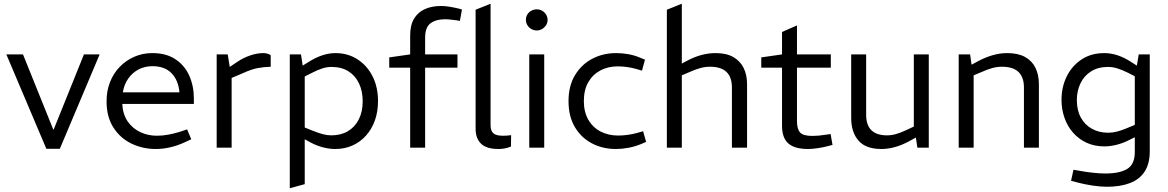

<svg xmlns="http://www.w3.org/2000/svg" viewBox="-20 -790 6250 1027"><path d="M228 6 14 -499H103L265 -97H267L429 -499H513L300 6Z M813 7Q743 7 683 -22Q623 -51 586.5 -108Q550 -165 550 -248Q550 -304 568.5 -351Q587 -398 620.5 -432.5Q654 -467 698.5 -486.5Q743 -506 795 -506Q869 -506 918.5 -473Q968 -440 992.5 -385Q1017 -330 1017 -262V-234H634Q637 -178 663 -140.5Q689 -103 730 -83.5Q771 -64 819 -64Q849 -64 879 -69.5Q909 -75 939 -84L981 -98L1003 -45L964 -27Q929 -11 890 -2Q851 7 813 7ZM637 -296H940Q934 -361 897.5 -398.5Q861 -436 795 -436Q755 -436 722 -419Q689 -402 666.5 -370.5Q644 -339 637 -296Z M1139 0V-499H1198L1209 -432L1249 -459Q1280 -480 1317 -493Q1354 -506 1388 -506Q1398 -506 1408.5 -503.5Q1419 -501 1428 -495V-433Q1393 -432 1359.5 -426Q1326 -420 1280 -399L1219 -373V0Z M1530 217V-499H1590L1599 -439L1633 -460Q1668 -482 1703.5 -494Q1739 -506 1774 -506Q1841 -506 1892.5 -472.5Q1944 -439 1973 -381.5Q2002 -324 2002 -249Q2002 -193 1985.5 -146.5Q1969 -100 1938.5 -65.5Q1908 -31 1866 -12Q1824 7 1773 7Q1741 7 1707 -2Q1673 -11 1643 -27L1610 -45V195ZM1752 -66Q1803 -66 1840.5 -88Q1878 -110 1899 -151Q1920 -192 1920 -248Q1920 -302 1900.5 -343.5Q1881 -385 1844 -408.5Q1807 -432 1753 -432Q1730 -432 1705.5 -424.5Q1681 -417 1650 -401L1610 -381V-108L1652 -91Q1682 -79 1706 -72.5Q1730 -66 1752 -66Z M2174 0V-428H2062V-483L2174 -499V-600Q2174 -656 2195 -690.5Q2216 -725 2253 -741.5Q2290 -758 2339 -758Q2362 -758 2388 -753.5Q2414 -749 2438 -743L2451 -739L2440 -678L2425 -681Q2407 -683 2391.5 -685Q2376 -687 2361 -687Q2312 -687 2283 -665.5Q2254 -644 2254 -589V-499H2427V-428H2254V0ZM2647 7Q2582 7 2553 -21.5Q2524 -50 2524 -101V-738L2604 -770V-120Q2604 -91 2618.5 -77.5Q2633 -64 2669 -64Q2678 -64 2689.5 -64.5Q2701 -65 2714 -67L2713 -6Q2696 1 2679 4Q2662 7 2647 7Z M2811 0V-499H2891V0ZM2851 -627Q2836 -627 2822 -635Q2808 -643 2800.5 -656Q2793 -669 2793 -684Q2793 -699 2800.5 -712Q2808 -725 2822 -732.5Q2836 -740 2851 -740Q2867 -740 2880 -732.5Q2893 -725 2901 -712Q2909 -699 2909 -684Q2909 -668 2901 -655.5Q2893 -643 2880 -635Q2867 -627 2851 -627Z M3275 7Q3203 7 3145.5 -23.5Q3088 -54 3054.5 -111Q3021 -168 3021 -249Q3021 -331 3056 -388.5Q3091 -446 3148.5 -476Q3206 -506 3276 -506Q3309 -506 3342 -500Q3375 -494 3405 -481L3430 -471L3414 -412L3384 -421Q3359 -428 3333.5 -431.5Q3308 -435 3285 -435Q3232 -435 3191 -413Q3150 -391 3126.5 -350Q3103 -309 3103 -249Q3103 -191 3127 -149.5Q3151 -108 3192.5 -86.5Q3234 -65 3287 -65Q3310 -65 3336.5 -68.5Q3363 -72 3388 -79L3420 -88L3436 -31L3408 -19Q3376 -6 3341.5 0.5Q3307 7 3275 7Z M3547 0V-738L3627 -770V-450L3657 -466Q3695 -486 3732.5 -496Q3770 -506 3807 -506Q3866 -506 3903 -484.5Q3940 -463 3958 -426Q3976 -389 3976 -339V0H3895V-322Q3895 -377 3866 -405Q3837 -433 3778 -433Q3751 -433 3726 -426Q3701 -419 3674 -407L3627 -387V0Z M4302 7Q4231 7 4197 -22.5Q4163 -52 4163 -118V-428H4052V-483L4163 -499V-619L4243 -654V-499H4424V-428H4243V-142Q4243 -100 4259.5 -81.5Q4276 -63 4325 -63Q4342 -63 4359 -64.5Q4376 -66 4394 -69L4423 -73L4433 -15L4407 -8Q4384 -2 4355 2.5Q4326 7 4302 7Z M4694 7Q4611 7 4572 -38Q4533 -83 4533 -159V-499H4613V-177Q4613 -120 4641.5 -93Q4670 -66 4724 -66Q4749 -66 4773 -73Q4797 -80 4823 -92L4868 -113V-499H4948V0H4887L4876 -74L4893 -62L4842 -34Q4803 -13 4766 -3Q4729 7 4694 7Z M5108 0V-499H5169L5177 -444L5214 -464Q5252 -484 5290.5 -495Q5329 -506 5368 -506Q5425 -506 5462.5 -485.5Q5500 -465 5518.5 -427.5Q5537 -390 5537 -339V0H5457V-322Q5457 -377 5428 -405Q5399 -433 5339 -433Q5313 -433 5287.5 -426Q5262 -419 5231 -405L5188 -387V0Z M5901 209Q5867 209 5823.5 202.5Q5780 196 5743 186L5709 177L5722 118L5757 124Q5789 130 5826 134Q5863 138 5893 138Q5969 138 6009.5 113.5Q6050 89 6050 23V-56L6018 -40Q5986 -24 5952.5 -15.5Q5919 -7 5887 -7Q5834 -7 5792 -26.5Q5750 -46 5720 -80Q5690 -114 5674 -159.5Q5658 -205 5658 -256Q5658 -324 5685.5 -380.5Q5713 -437 5764.5 -471.5Q5816 -506 5887 -506Q5923 -506 5958.5 -494Q5994 -482 6028 -460L6061 -439L6071 -499H6130V19Q6130 86 6102.5 128Q6075 170 6023.5 189.5Q5972 209 5901 209ZM5740 -255Q5740 -200 5761.5 -161Q5783 -122 5821 -101Q5859 -80 5908 -80Q5931 -80 5956 -86.5Q5981 -93 6009 -105L6050 -122V-382L6011 -402Q5980 -417 5955.5 -424.5Q5931 -432 5907 -432Q5854 -432 5816.5 -408.5Q5779 -385 5759.5 -344.5Q5740 -304 5740 -255Z"/></svg>

Font: REM Light
Style: Regular
Weight: 300
Designer: Octavio Pardo
Foundry: Ashler Design
Version: Version 1.005;gftools[0.9.28]